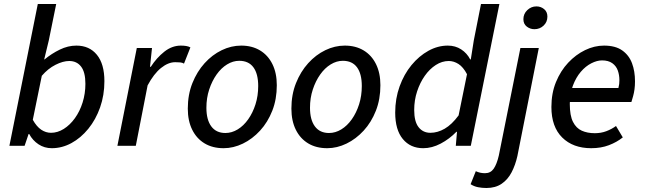

<svg xmlns="http://www.w3.org/2000/svg" viewBox="-20 -729 3226 960"><path d="M239 12Q202 12 172.5 -7.5Q143 -27 126 -59H123L103 0H27L169 -709H261L224 -527L201 -432H203Q238 -461 279 -481Q320 -501 362 -501Q427 -501 464.5 -455Q502 -409 502 -323Q502 -253 480.5 -192Q459 -131 421.5 -85Q384 -39 337 -13.5Q290 12 239 12ZM235 -65Q268 -65 299 -84.5Q330 -104 354.5 -138Q379 -172 393 -216.5Q407 -261 407 -310Q407 -368 385.5 -396Q364 -424 326 -424Q295 -424 257.5 -405Q220 -386 189 -350L144 -130Q163 -96 186 -80.5Q209 -65 235 -65Z M567 0 664 -489H740L730 -395H734Q763 -440 801.5 -470.5Q840 -501 884 -501Q899 -501 911 -499Q923 -497 932 -492L900 -411Q892 -416 880.5 -417Q869 -418 856 -418Q821 -418 785 -389Q749 -360 718 -302L659 0Z M1098 12Q1043 12 1003 -12Q963 -36 941 -80.5Q919 -125 919 -186Q919 -256 942 -313.5Q965 -371 1003 -413Q1041 -455 1088.5 -478Q1136 -501 1186 -501Q1240 -501 1280 -477Q1320 -453 1342 -408.5Q1364 -364 1364 -303Q1364 -233 1341.5 -175.5Q1319 -118 1280.5 -76Q1242 -34 1194.5 -11Q1147 12 1098 12ZM1107 -64Q1139 -64 1168.5 -82Q1198 -100 1221 -132.5Q1244 -165 1257.5 -207.5Q1271 -250 1271 -299Q1271 -360 1247 -392.5Q1223 -425 1176 -425Q1145 -425 1115.5 -407Q1086 -389 1063 -356.5Q1040 -324 1026 -281.5Q1012 -239 1012 -190Q1012 -130 1036.5 -97Q1061 -64 1107 -64Z M1616 12Q1561 12 1521 -12Q1481 -36 1459 -80.5Q1437 -125 1437 -186Q1437 -256 1460 -313.5Q1483 -371 1521 -413Q1559 -455 1606.5 -478Q1654 -501 1704 -501Q1758 -501 1798 -477Q1838 -453 1860 -408.5Q1882 -364 1882 -303Q1882 -233 1859.5 -175.5Q1837 -118 1798.5 -76Q1760 -34 1712.5 -11Q1665 12 1616 12ZM1625 -64Q1657 -64 1686.5 -82Q1716 -100 1739 -132.5Q1762 -165 1775.5 -207.5Q1789 -250 1789 -299Q1789 -360 1765 -392.5Q1741 -425 1694 -425Q1663 -425 1633.5 -407Q1604 -389 1581 -356.5Q1558 -324 1544 -281.5Q1530 -239 1530 -190Q1530 -130 1554.5 -97Q1579 -64 1625 -64Z M2096 12Q2032 12 1994 -34Q1956 -80 1956 -166Q1956 -236 1978 -297Q2000 -358 2037.5 -403.5Q2075 -449 2122 -475Q2169 -501 2219 -501Q2257 -501 2286 -482Q2315 -463 2331 -432H2334L2349 -527L2385 -709H2477L2334 0H2259L2265 -70H2262Q2227 -34 2183.5 -11Q2140 12 2096 12ZM2132 -65Q2168 -65 2203.5 -85.5Q2239 -106 2273 -152L2315 -358Q2296 -394 2272.5 -409Q2249 -424 2224 -424Q2190 -424 2159 -404Q2128 -384 2104 -350Q2080 -316 2065.5 -272Q2051 -228 2051 -179Q2051 -121 2073 -93Q2095 -65 2132 -65Z M2412 211Q2390 211 2370 207Q2350 203 2333 192L2359 127Q2370 132 2381 134.5Q2392 137 2405 137Q2433 137 2448.5 114.5Q2464 92 2474 49L2582 -489H2674L2567 51Q2557 96 2538 132.5Q2519 169 2488 190Q2457 211 2412 211ZM2652 -583Q2631 -583 2614 -596Q2597 -609 2597 -633Q2597 -660 2616.5 -678.5Q2636 -697 2662 -697Q2684 -697 2700.5 -683.5Q2717 -670 2717 -646Q2717 -619 2698 -601Q2679 -583 2652 -583Z M2936 12Q2845 12 2791 -41.5Q2737 -95 2737 -194Q2737 -263 2760 -319Q2783 -375 2821 -415.5Q2859 -456 2905.5 -478.5Q2952 -501 3000 -501Q3057 -501 3091 -477Q3125 -453 3140 -413Q3155 -373 3155 -322Q3155 -301 3152.5 -282.5Q3150 -264 3145.5 -248Q3141 -232 3137 -219H2805L2813 -289H3072Q3075 -301 3076 -309Q3077 -317 3077 -328Q3077 -354 3069 -376.5Q3061 -399 3041.5 -413Q3022 -427 2990 -427Q2965 -427 2936.5 -412.5Q2908 -398 2884 -370Q2860 -342 2844.5 -301Q2829 -260 2829 -209Q2829 -151 2845 -119.5Q2861 -88 2889 -75.5Q2917 -63 2954 -63Q2985 -63 3011.5 -73Q3038 -83 3060 -99L3094 -42Q3064 -18 3024.5 -3Q2985 12 2936 12Z"/></svg>

Font: Source Sans 3 Medium
Style: Italic
Weight: 500
Italic angle: -11°
Designer: Paul D. Hunt
Foundry: Adobe
Version: Version 3.052;hotconv 1.1.0;makeotfexe 2.6.0